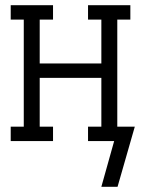

<svg xmlns="http://www.w3.org/2000/svg" viewBox="-20 -540 540 735"><path d="M368 175 417 0H317V-55H368V-242H132V-55H183V0H21V-55H71V-465H21V-520H183V-465H132V-297H368V-465H317V-520H479V-465H429V-55H496L430 175Z"/></svg>

Font: Iosevka Curly Slab Light
Style: Regular
Weight: 300
Monospace: yes
Designer: Belleve Invis
Foundry: Belleve Invis
Version: Version 22.1.2; ttfautohint (v1.8.4)